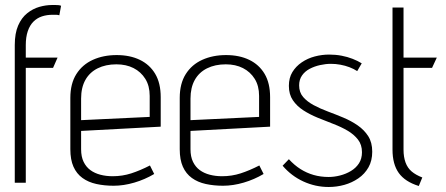

<svg xmlns="http://www.w3.org/2000/svg" viewBox="-20 -730 1781 767"><path d="M217 -669 224 -707Q219 -709 213 -709.5Q207 -710 201 -710Q195 -710 188 -710Q163 -710 137 -702.5Q111 -695 88.5 -677Q66 -659 52.5 -628Q39 -597 39 -550V0H83V-459H192L210 -500H83V-550Q83 -582 91 -605.5Q99 -629 113.5 -643.5Q128 -658 147.5 -664.5Q167 -671 191 -671Q197 -671 203.5 -671Q210 -671 217 -669Z M304 -134V-207L622 -224V-342Q622 -398 600 -435Q578 -472 538.5 -491Q499 -510 446 -510Q393 -510 351 -491Q309 -472 285 -434Q261 -396 261 -339V-134Q261 -92 273.5 -64Q286 -36 309.5 -19Q333 -2 365 5Q397 12 434 12Q474 12 516.5 -0.5Q559 -13 596 -35L579 -69Q540 -49 504.5 -37.5Q469 -26 430 -26Q404 -26 381 -32Q358 -38 341 -50.5Q324 -63 314 -83.5Q304 -104 304 -134ZM578 -347V-263L304 -250V-336Q304 -380 321 -410.5Q338 -441 370 -457Q402 -473 445 -473Q484 -473 513.5 -458Q543 -443 560.5 -415Q578 -387 578 -347Z M741 -134V-207L1059 -224V-342Q1059 -398 1037 -435Q1015 -472 975.5 -491Q936 -510 883 -510Q830 -510 788 -491Q746 -472 722 -434Q698 -396 698 -339V-134Q698 -92 710.5 -64Q723 -36 746.5 -19Q770 -2 802 5Q834 12 871 12Q911 12 953.5 -0.5Q996 -13 1033 -35L1016 -69Q977 -49 941.5 -37.5Q906 -26 867 -26Q841 -26 818 -32Q795 -38 778 -50.5Q761 -63 751 -83.5Q741 -104 741 -134ZM1015 -347V-263L741 -250V-336Q741 -380 758 -410.5Q775 -441 807 -457Q839 -473 882 -473Q921 -473 950.5 -458Q980 -443 997.5 -415Q1015 -387 1015 -347Z M1407 -446 1425 -477Q1409 -487 1388.5 -495Q1368 -503 1344.5 -507.5Q1321 -512 1295 -512Q1266 -512 1237.5 -504.5Q1209 -497 1185.5 -481Q1162 -465 1148 -442Q1134 -419 1134 -387Q1134 -353 1150 -329.5Q1166 -306 1191.5 -289.5Q1217 -273 1248.5 -260Q1280 -247 1311.5 -235Q1343 -223 1368.5 -208Q1394 -193 1410 -172.5Q1426 -152 1426 -122Q1426 -96 1414 -77.5Q1402 -59 1382 -47Q1362 -35 1338.5 -29Q1315 -23 1293 -23Q1261 -23 1233 -31Q1205 -39 1180.5 -54.5Q1156 -70 1134 -94L1109 -68Q1144 -27 1192 -5Q1240 17 1293 17Q1325 17 1355.5 8.5Q1386 0 1411.5 -17.5Q1437 -35 1452 -61.5Q1467 -88 1467 -124Q1467 -161 1451 -186Q1435 -211 1409 -229Q1383 -247 1352 -260Q1321 -273 1290 -284.5Q1259 -296 1233 -310Q1207 -324 1191 -342.5Q1175 -361 1175 -389Q1175 -412 1186.5 -428.5Q1198 -445 1217 -455Q1236 -465 1258.5 -470Q1281 -475 1302 -475Q1321 -475 1340 -471.5Q1359 -468 1376 -461.5Q1393 -455 1407 -446Z M1592 -132V-459H1706L1725 -500H1592V-700H1548V-132Q1548 -74 1573 -39Q1598 -4 1653 13L1667 -21Q1641 -31 1624.5 -45Q1608 -59 1600 -81Q1592 -103 1592 -132Z"/></svg>

Font: Advent Pro Light
Style: Regular
Weight: 300
Version: Version 3.000